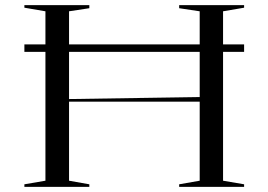

<svg xmlns="http://www.w3.org/2000/svg" viewBox="-20 -728 1046 748"><path d="M75 -555H931V-526H75ZM931 -708V-698L849 -684V-24L931 -10V0H678V-10L758 -24V-684L678 -696V-708ZM328 -708V-696L249 -684V-24L328 -10V0H75V-10L157 -24V-684L75 -698V-708ZM763 -350V-332H241V-342Z"/></svg>

Font: Kalnia SemiExpanded Light
Style: Regular
Weight: 300
Width: 6
Designer: Frida Medrano
Foundry: Frida Medrano
Version: Version 1.105